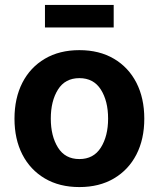

<svg xmlns="http://www.w3.org/2000/svg" viewBox="-20 -759 653 790"><path d="M306.6 10.7Q224.6 10.7 164.6 -24.7Q104.5 -60.1 72 -123.3Q39.6 -186.5 39.6 -270.5Q39.6 -355 72 -418.5Q104.5 -481.9 164.6 -517.3Q224.6 -552.7 306.6 -552.7Q388.7 -552.7 448.7 -517.3Q508.8 -481.9 541.3 -418.5Q573.7 -355 573.7 -270.5Q573.7 -186.5 541.3 -123.3Q508.8 -60.1 448.7 -24.7Q388.7 10.7 306.6 10.7ZM306.6 -104.5Q365.2 -104.5 395 -151.9Q424.8 -199.2 424.8 -271Q424.8 -343.3 395 -390.4Q365.2 -437.5 306.6 -437.5Q248 -437.5 218.5 -390.4Q189 -343.3 189 -271Q189 -199.2 218.5 -151.9Q248 -104.5 306.6 -104.5ZM447.8 -738.8V-646H165V-738.8Z"/></svg>

Font: Inter-Bold
Style: Bold
Weight: 700
Designer: Rasmus Andersson
Foundry: rsms
Version: Version 4.000;git-a52131595